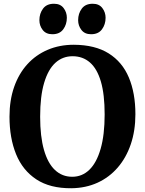

<svg xmlns="http://www.w3.org/2000/svg" viewBox="-20 -990 770 1021"><path d="M360 11Q246.5 12 173.5 -36Q100.5 -84 65.5 -170Q30.5 -256 30.5 -369.5Q30.5 -457 55.2 -527.8Q80 -598.5 125.5 -648.5Q171 -698.5 233.8 -725.2Q296.5 -752 372.5 -752Q485.5 -751.5 558 -706Q630.5 -660.5 665.2 -577.8Q700 -495 700 -382.5Q700 -295 675.5 -223Q651 -151 605.8 -98.8Q560.5 -46.5 498.2 -18.2Q436 10 360 11ZM364 -50Q417 -50 455.5 -87.5Q494 -125 515.2 -199Q536.5 -273 536.5 -381.5Q536.5 -488 516.5 -556.2Q496.5 -624.5 458.2 -657.8Q420 -691 366 -691Q313 -691 274.5 -656Q236 -621 214.8 -549.8Q193.5 -478.5 193.5 -369.5Q193.5 -264 213.8 -193Q234 -122 272.2 -86Q310.5 -50 364 -50ZM258 -808Q224.5 -808 207 -830.8Q189.5 -853.5 189.5 -882.5Q189.5 -918 208.8 -944Q228 -970 266.5 -970H267.5Q301 -970 318.2 -947.2Q335.5 -924.5 335.5 -895.5Q335.5 -860 316.2 -834Q297 -808 259 -808ZM464 -808Q430.5 -808 413 -830.8Q395.5 -853.5 395.5 -882.5Q395.5 -918 414.8 -944Q434 -970 472.5 -970H473.5Q507 -970 524.2 -947.2Q541.5 -924.5 541.5 -895.5Q541.5 -860 522.2 -834Q503 -808 465 -808Z"/></svg>

Font: Merriweather Light 18pt
Style: Bold
Weight: 700
Version: Version 2.100